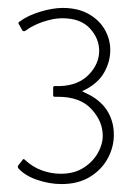

<svg xmlns="http://www.w3.org/2000/svg" viewBox="-20 -711 352 484"><path d="M135 -247Q105 -247 74 -257.5Q43 -268 26 -287Q25 -289 25 -290.5Q25 -292 26 -294L37 -308Q39 -312 43 -308Q62 -290 85.5 -281.5Q109 -273 133 -273Q167 -273 190.5 -288Q214 -303 226.5 -325Q239 -347 239 -369Q239 -405 210.5 -436Q182 -467 127 -467Q125 -467 122.5 -467Q120 -467 118 -467Q114 -467 114 -471V-490Q114 -494 118 -494Q120 -494 126 -494Q132 -494 132 -494Q178 -496 204 -523Q230 -550 230 -583Q230 -614 206.5 -639.5Q183 -665 137 -665Q115 -665 88.5 -656Q62 -647 45 -634Q39 -630 36 -635L27 -651Q26 -653 27 -654.5Q28 -656 30 -657Q50 -672 81.5 -681.5Q113 -691 138 -691Q176 -691 203 -676Q230 -661 244 -636.5Q258 -612 258 -585Q258 -556 243 -529Q228 -502 195 -485Q190 -482 189 -482.5Q188 -483 188 -481Q188 -480 190.5 -479Q193 -478 197 -476Q232 -460 249.5 -433Q267 -406 267 -371Q267 -340 251.5 -311.5Q236 -283 206.5 -265Q177 -247 135 -247Z"/></svg>

Font: Glory Thin Thin
Style: Regular
Weight: 250
Version: Version 1.011